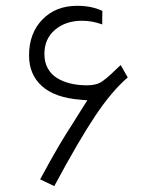

<svg xmlns="http://www.w3.org/2000/svg" viewBox="-20 -630 528 665"><path d="M263.7 -558.1Q208 -558.1 170.9 -527.1Q133.8 -496.1 133.8 -442.9Q133.8 -415 145.3 -393.8Q156.7 -372.6 177.2 -359.9Q197.8 -347.2 224.1 -340.8Q250.5 -334.5 281.7 -334.5Q314 -334.5 333.5 -347.7Q341.8 -353.5 350.6 -360.8Q359.4 -368.2 365.5 -374Q371.6 -379.9 381.6 -389.4Q391.6 -398.9 397.9 -404.8L422.4 -361.8Q367.2 -314.5 309.6 -228.3Q252 -142.1 168 14.6L119.1 -8.8Q139.2 -45.9 153.6 -72Q168 -98.1 184.3 -125.5Q200.7 -152.8 207.5 -163.8Q214.4 -174.8 237.3 -210.9Q260.3 -247.1 269.5 -262.2L282.7 -282.7L258.3 -284.7Q170.4 -291.5 125.5 -331.5Q80.6 -371.6 80.6 -438Q80.6 -514.6 126.7 -562.3Q172.9 -609.9 247.1 -609.9Q297.4 -609.9 334.5 -592.3L334 -545.4Q299.8 -558.1 263.7 -558.1Z"/></svg>

Font: Shabnam Thin FD
Style: Thin-FD
Weight: 100
Foundry: DejaVu fonts team - Redesigned by Saber Rastikerdar - Based on Vazir font
Version: Version 5.0.0